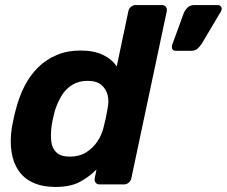

<svg xmlns="http://www.w3.org/2000/svg" viewBox="-20 -730 898 760"><path d="M199 10Q149 10 112 -6.5Q75 -23 53.5 -54.5Q32 -86 25.5 -129.5Q19 -173 27 -226Q31 -245 34 -260.5Q37 -276 42 -294Q55 -346 77 -389Q99 -432 131 -463.5Q163 -495 205 -512.5Q247 -530 298 -530Q352 -530 388 -512.5Q424 -495 442 -467L488 -685Q490 -696 498.5 -703Q507 -710 517 -710H620Q631 -710 636.5 -703Q642 -696 640 -685L500 -25Q498 -14 489.5 -7Q481 0 470 0H375Q364 0 358.5 -7Q353 -14 355 -25L362 -59Q332 -29 295 -9.5Q258 10 199 10ZM256 -110Q294 -110 321 -127Q348 -144 365.5 -170Q383 -196 390 -226Q395 -245 399 -264Q403 -283 406 -301Q412 -329 406 -353.5Q400 -378 381 -394Q362 -410 326 -410Q291 -410 265 -393.5Q239 -377 223 -350Q207 -323 197 -291Q193 -276 189.5 -260Q186 -244 184 -229Q180 -197 183 -170Q186 -143 203.5 -126.5Q221 -110 256 -110ZM675 -529Q666 -529 662.5 -535.5Q659 -542 661 -551L707 -677Q712 -690 722.5 -700Q733 -710 749 -710H842Q850 -710 854.5 -704Q859 -698 857 -691Q856 -688 855 -685Q854 -682 851 -679L778 -556Q771 -546 762 -537.5Q753 -529 738 -529Z"/></svg>

Font: Rubik SemiBold
Style: Italic
Weight: 600
Italic angle: -12°
Designer: Hubert and Fischer
Foundry: Hubert and Fischer
Version: Version 2.300;gftools[0.9.30]